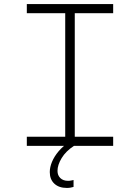

<svg xmlns="http://www.w3.org/2000/svg" viewBox="-20 -718 690 945"><path d="M301 0V-698H348V0ZM112 -698H537V-653H112ZM112 -45H537V0H112ZM342 202Q334 204 327 205.5Q320 207 309 207Q270 207 247.5 186Q225 165 225 129Q225 105 236 78.5Q247 52 268.5 26.5Q290 1 320 -18L344 0Q304 26 283.5 60Q263 94 263 123Q263 145 277 158.5Q291 172 315 172Q324 172 330 170.5Q336 169 342 168Z"/></svg>

Font: Azeret Mono Thin Thin
Style: Regular
Weight: 250
Version: Version 1.002